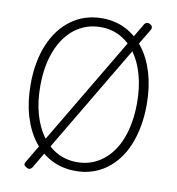

<svg xmlns="http://www.w3.org/2000/svg" viewBox="-148 -1615 1680 1823"><g transform="rotate(10 692.0 -704.0)"><path d="M694 19Q566 19 462.5 -33.5Q359 -86 285.5 -183Q212 -280 172 -415.5Q132 -551 132 -718Q132 -829 150 -926.5Q168 -1024 202.5 -1105.5Q237 -1187 286 -1251Q335 -1315 397.5 -1360.5Q460 -1406 534.5 -1429.5Q609 -1453 694 -1453Q820 -1453 922.5 -1400.5Q1025 -1348 1098.5 -1251Q1172 -1154 1211.5 -1019Q1251 -884 1251 -718Q1251 -607 1233 -509Q1215 -411 1181.5 -329Q1148 -247 1099 -183Q1050 -119 988 -73.5Q926 -28 852 -4.5Q778 19 694 19ZM694 -66Q764 -66 825 -87Q886 -108 938 -147.5Q990 -187 1031 -243.5Q1072 -300 1100 -372.5Q1128 -445 1143 -532Q1158 -619 1158 -718Q1158 -865 1125 -985Q1092 -1105 1031 -1190.5Q970 -1276 884.5 -1322Q799 -1368 694 -1368Q623 -1368 561 -1347Q499 -1326 447 -1286.5Q395 -1247 354 -1190.5Q313 -1134 284 -1061.5Q255 -989 240 -903Q225 -817 225 -718Q225 -570 258.5 -450Q292 -330 354 -244Q416 -158 501.5 -112Q587 -66 694 -66ZM286 56Q279 67 266 73.5Q253 80 231 67Q194 48 212 19L1095 -1467Q1103 -1479 1117 -1483Q1131 -1487 1150 -1477Q1165 -1470 1170 -1456Q1175 -1442 1167 -1427Z"/></g></svg>

Font: Playwrite ID
Style: Regular
Weight: 400
Designer: Veronika Burian, José Scaglione
Foundry: TypeTogether
Version: Version 1.002